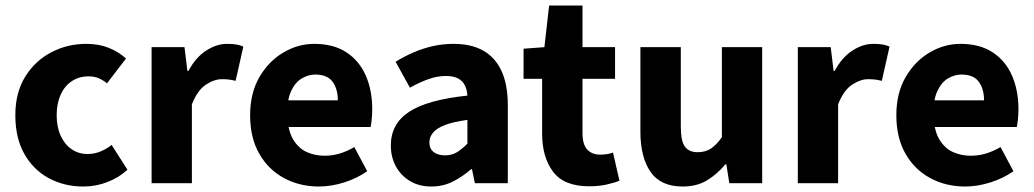

<svg xmlns="http://www.w3.org/2000/svg" viewBox="-20 -668 3770 700"><path d="M284.4 12Q213.6 12 157.3 -18.7Q100.9 -49.4 68.4 -107.5Q35.9 -165.6 35.9 -247.8Q35.9 -330.5 72 -388.6Q108.1 -446.7 167 -477.4Q225.9 -508.1 294.4 -508.1Q340.3 -508.1 376.6 -493.5Q412.9 -479 439.3 -454.7L370.2 -364.3Q356.2 -375.5 340.3 -382.6Q324.4 -389.6 302.5 -389.6Q268.1 -389.6 241.9 -372.2Q215.7 -354.9 201.1 -322.8Q186.6 -290.8 186.6 -247.8Q186.6 -205 201.2 -173.1Q215.9 -141.2 241.2 -123.9Q266.6 -106.5 299.3 -106.5Q323.7 -106.5 345.8 -115.5Q367.9 -124.6 387.1 -139.5L444.7 -49.1Q414 -20.8 372 -4.4Q329.9 12 284.4 12Z M532.7 0V-496.1H652.6L663.2 -409.5H667Q693.8 -459.2 731.7 -483.6Q769.5 -508.1 807.8 -508.1Q828.9 -508.1 842.7 -505.6Q856.5 -503.1 867.1 -498.1L839 -373.3Q826.5 -376.3 815.9 -377.8Q805.4 -379.3 788.9 -379.3Q760.8 -379.3 730.2 -359Q699.6 -338.6 679.6 -287.5V0Z M1142.9 12Q1072.2 12 1015.2 -18.9Q958.2 -49.7 925.1 -107.8Q891.9 -165.9 891.9 -247.8Q891.9 -328.5 925.6 -386.6Q959.2 -444.7 1012.8 -476.4Q1066.4 -508.1 1125.8 -508.1Q1196.4 -508.1 1243.5 -476.9Q1290.6 -445.6 1313.9 -391.7Q1337.1 -337.8 1337.1 -270Q1337.1 -250.5 1335.1 -232.2Q1333.2 -214 1331.2 -205H1006.7L1005 -302.2H1211.7Q1211.7 -343.7 1192.5 -370Q1173.2 -396.2 1129.2 -396.2Q1104.6 -396.2 1080.6 -382.3Q1056.6 -368.5 1041.4 -336Q1026.2 -303.5 1027.6 -248.3Q1029.3 -191.1 1049.3 -158.7Q1069.3 -126.3 1099.4 -113.2Q1129.6 -100.2 1163 -100.2Q1191.5 -100.2 1218.4 -108.2Q1245.3 -116.3 1271.8 -131.8L1318.8 -43.8Q1281.3 -17.4 1234.2 -2.7Q1187.2 12 1142.9 12Z M1552.7 12Q1507.6 12 1474.4 -8.1Q1441.2 -28.2 1423 -62.1Q1404.9 -96 1404.9 -137.5Q1404.9 -216.1 1471 -260Q1537.1 -304 1684.1 -319.5Q1682.7 -341.2 1674.6 -357.3Q1666.4 -373.4 1649.6 -382.2Q1632.8 -391 1605.8 -391Q1574.6 -391 1542.7 -379.7Q1510.7 -368.4 1474.5 -348.3L1422.3 -442.9Q1453.9 -462.3 1488.1 -477.1Q1522.3 -492 1558.8 -500Q1595.2 -508.1 1634.2 -508.1Q1697.8 -508.1 1741.7 -483.5Q1785.5 -458.8 1808.4 -409.3Q1831.4 -359.7 1831.4 -283.6V0H1711.4L1700.8 -50.8H1697.1Q1666 -23.5 1630.5 -5.8Q1595.1 12 1552.7 12ZM1602.6 -101.6Q1627.5 -101.6 1646.3 -113.2Q1665 -124.8 1684.1 -144.3V-230.9Q1632 -223.8 1601.8 -212Q1571.6 -200.2 1558.6 -184.1Q1545.5 -168.1 1545.5 -149.3Q1545.5 -125.6 1561.1 -113.6Q1576.7 -101.6 1602.6 -101.6Z M2127.9 11.2Q2036.2 11.2 1996.3 -42Q1956.5 -95.2 1956.5 -181.1V-380.8H1888.8V-490.4L1964.8 -496.1L1982 -647.8H2103.7V-496.1H2222.4V-380.8H2103.7V-182.7Q2103.7 -140.9 2121.3 -122.5Q2138.8 -104.2 2167.8 -104.2Q2180.1 -104.2 2192.3 -106Q2204.5 -107.7 2214.9 -111.8L2238.4 -9.1Q2219.4 -1.3 2191.2 4.9Q2163 11.2 2127.9 11.2Z M2468.9 12Q2388.3 12 2351.6 -41.6Q2314.8 -95.1 2314.8 -188.1V-496.1H2462.1V-207Q2462.1 -153.5 2477.1 -133.3Q2492.1 -113.1 2523.5 -113.1Q2551.4 -113.1 2571.1 -125.8Q2590.9 -138.4 2611.9 -167.7V-496.1H2758.8V0H2638.9L2628.3 -68.8H2624.6Q2593.5 -31.7 2556.5 -9.8Q2519.6 12 2468.9 12Z M2888.7 0V-496.1H3008.6L3019.2 -409.5H3023Q3049.8 -459.2 3087.7 -483.6Q3125.5 -508.1 3163.8 -508.1Q3184.9 -508.1 3198.7 -505.6Q3212.5 -503.1 3223.1 -498.1L3195 -373.3Q3182.5 -376.3 3171.9 -377.8Q3161.4 -379.3 3144.9 -379.3Q3116.8 -379.3 3086.2 -359Q3055.6 -338.6 3035.6 -287.5V0Z M3498.9 12Q3428.2 12 3371.2 -18.9Q3314.2 -49.7 3281.1 -107.8Q3247.9 -165.9 3247.9 -247.8Q3247.9 -328.5 3281.6 -386.6Q3315.2 -444.7 3368.8 -476.4Q3422.4 -508.1 3481.8 -508.1Q3552.4 -508.1 3599.5 -476.9Q3646.6 -445.6 3669.9 -391.7Q3693.1 -337.8 3693.1 -270Q3693.1 -250.5 3691.1 -232.2Q3689.2 -214 3687.2 -205H3362.7L3361 -302.2H3567.7Q3567.7 -343.7 3548.5 -370Q3529.2 -396.2 3485.2 -396.2Q3460.6 -396.2 3436.6 -382.3Q3412.6 -368.5 3397.4 -336Q3382.2 -303.5 3383.6 -248.3Q3385.3 -191.1 3405.3 -158.7Q3425.3 -126.3 3455.4 -113.2Q3485.6 -100.2 3519 -100.2Q3547.5 -100.2 3574.4 -108.2Q3601.3 -116.3 3627.8 -131.8L3674.8 -43.8Q3637.3 -17.4 3590.2 -2.7Q3543.2 12 3498.9 12Z"/></svg>

Font: Mada
Style: Regular
Weight: 400
Designer: Khaled Hosny
Version: Version 1.5